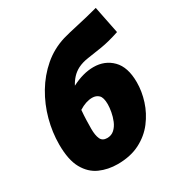

<svg xmlns="http://www.w3.org/2000/svg" viewBox="-193 -945 1016 1089"><g transform="rotate(-30 315.5 -401.0)"><path d="M261 14Q198 14 145 -9.5Q92 -33 60 -90Q28 -147 28 -248Q28 -328 49.5 -408Q71 -488 113 -558.5Q155 -629 215.5 -681Q276 -733 354 -757Q392 -768 458.5 -782.5Q525 -797 595 -816L631 -637Q562 -614 509 -605.5Q456 -597 416.5 -591.5Q377 -586 347 -571Q322 -558 303.5 -538Q285 -518 272 -493Q347 -532 415 -532Q489 -532 537.5 -483Q586 -434 586 -335Q586 -275 566.5 -214Q547 -153 507.5 -101Q468 -49 406.5 -17.5Q345 14 261 14ZM230 -235Q230 -192 241 -168Q252 -144 283 -144Q311 -144 330 -161.5Q349 -179 360 -205.5Q371 -232 376 -260Q381 -288 381 -309Q381 -353 364.5 -369Q348 -385 322 -385Q281 -385 235 -356Q232 -322 231 -290.5Q230 -259 230 -235Z"/></g></svg>

Font: Bitter Black
Style: Italic
Weight: 900
Italic angle: -9°
Designer: Sol Matas, and Bitter project Authors
Foundry: Sol Matas
Version: Version 2.001